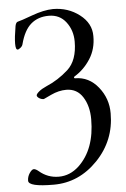

<svg xmlns="http://www.w3.org/2000/svg" viewBox="-58 -706 624 948"><g transform="rotate(-5 253.5 -232.0)"><path d="M50.3 -480Q40 -479.5 40 -509.8Q40 -540 49.8 -597.2Q53.7 -615.2 63 -617.2Q77.1 -620.1 135.7 -641.6Q194.3 -663.1 240.2 -664.1Q315.4 -664.1 372.1 -620.6Q428.7 -577.1 428.2 -513.7Q428.7 -450.2 397.5 -401.4Q366.2 -352.5 319.8 -324.2Q314 -321.3 315.4 -317.4Q316.9 -313.5 319.8 -314Q388.7 -314 434.6 -256.8Q480.5 -199.7 480 -126Q480 7.8 387.7 104Q294.9 200.2 169.9 200.2Q44.9 200.2 44.9 169.9Q44.9 149.9 56.6 132.3Q68.4 115.2 77.6 115.2Q86.9 115.2 101.1 127Q143.1 163.1 198.2 163.1Q253.4 163.1 297.9 122.1Q381.8 43 381.8 -106Q381.8 -170.9 353.5 -215.8Q325.2 -260.7 272 -261.2Q233.9 -261.2 195.8 -243.2Q157.7 -225.1 157.2 -225.1Q146 -225.1 134.8 -231.9Q124 -239.3 124 -246.1Q124 -252.9 137.7 -264.6Q151.4 -276.4 175.8 -287.1Q234.9 -312 284.7 -356.9Q334 -401.9 334 -495.1Q334 -550.8 302.7 -591.8Q271.5 -632.8 217.3 -632.8Q164.1 -632.8 128.9 -602.5Q93.8 -572.3 76.2 -504.9Q74.2 -495.1 64.5 -487.3Q54.7 -479.5 50.3 -480Z"/></g></svg>

Font: EBGaramond
Style: Regular
Weight: 400
Version: Version 000.012g